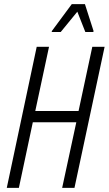

<svg xmlns="http://www.w3.org/2000/svg" viewBox="-20 -916 530 936"><path d="M13 0 159 -688H219L152 -375H363L430 -688H490L343 0H283L352 -320H140L72 0ZM232 -760 233 -765 330 -896H394L436 -765L435 -760H396L357 -859L276 -760Z"/></svg>

Font: Saira Condensed Light
Style: Italic
Weight: 300
Width: 3
Italic angle: -12°
Designer: Hector Gatti with collaboration of the Omnibus-Type team
Foundry: Omnibus-Type
Version: Version 1.101